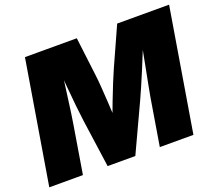

<svg xmlns="http://www.w3.org/2000/svg" viewBox="-122 -898 1216 1069"><g transform="rotate(-20 486.5 -364.0)"><path d="M-1.5 0 119.1 -727.5H426.3L454.1 -500Q458 -470.7 461.2 -425.8Q464.4 -380.9 467.5 -330.3Q470.7 -279.8 472.7 -233.6Q474.6 -187.5 474.6 -155.8H429.7Q440.4 -187.5 457.5 -233.6Q474.6 -279.8 493.9 -330.3Q513.2 -380.9 531.5 -425.8Q549.8 -470.7 563 -500L665.5 -727.5H973.1L852.5 0H653.3L699.7 -281.2Q704.1 -306.2 711.9 -346.4Q719.7 -386.7 729 -434.8Q738.3 -482.9 747.6 -531.7Q756.8 -580.6 763.7 -622.6H781.7Q764.6 -578.6 744.9 -529.8Q725.1 -481 705.6 -433.8Q686 -386.7 668.7 -347.2Q651.4 -307.6 639.2 -281.2L508.3 0H344.2L304.7 -281.2Q299.8 -316.4 293.7 -374.3Q287.6 -432.1 282 -498Q276.4 -564 272.5 -622.6H293Q286.1 -580.6 279.3 -531.7Q272.5 -482.9 266.1 -434.8Q259.8 -386.7 254.2 -346.4Q248.5 -306.2 244.1 -281.2L197.8 0Z"/></g></svg>

Font: Inter 24pt Black
Style: Italic
Weight: 900
Italic angle: -9.3988°
Designer: Rasmus Andersson
Foundry: rsms
Version: Version 4.001;git-66647c0bb